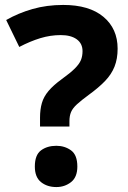

<svg xmlns="http://www.w3.org/2000/svg" viewBox="-20 -744 517 777"><path d="M142 -268Q142 -301 149.5 -327Q157 -353 176.5 -376Q196 -399 229 -423Q265 -449 283 -467Q301 -485 307.5 -501Q314 -517 314 -537Q314 -568 290.5 -585Q267 -602 226 -602Q184 -602 143 -589.5Q102 -577 58 -554L5 -663Q54 -691 111.5 -707.5Q169 -724 236 -724Q341 -724 398.5 -676Q456 -628 456 -547Q456 -506 443.5 -474.5Q431 -443 405 -416Q379 -389 339 -360Q309 -338 291.5 -322Q274 -306 267.5 -290.5Q261 -275 261 -254V-232H142ZM121 -70Q121 -117 146 -135.5Q171 -154 208 -154Q242 -154 267.5 -135.5Q293 -117 293 -70Q293 -27 267.5 -7Q242 13 208 13Q171 13 146 -7Q121 -27 121 -70Z"/></svg>

Font: Noto Sans Lao UI
Style: Regular
Weight: 400
Designer: Monotype Design Team
Foundry: Monotype Imaging Inc.
Version: Version 2.000